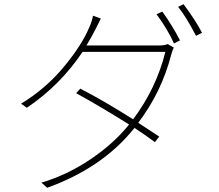

<svg xmlns="http://www.w3.org/2000/svg" viewBox="-20 -846 1040 912"><path d="M390.6 -629.9H732.4Q762.7 -629.9 776.4 -636.7L805.7 -620.1Q799.8 -610.4 793 -585Q747.1 -408.2 636.7 -262.7Q719.7 -208 736.3 -197.3L715.8 -170.9Q669.9 -205.1 619.1 -238.3L612.3 -230.5Q463.9 -47.9 204.1 45.9L176.8 21.5Q295.9 -13.7 405.3 -86.4Q514.6 -159.2 587.9 -248L592.8 -254.9Q449.2 -344.7 341.8 -403.3L361.3 -424.8Q463.9 -373 612.3 -279.3Q721.7 -424.8 765.6 -599.6H372.1Q266.6 -441.4 107.4 -334L80.1 -353.5Q196.3 -423.8 282.7 -527.8Q369.1 -631.8 404.3 -716.8Q417 -745.1 421.9 -771.5L459 -757.8L431.6 -703.1Q421.9 -682.6 390.6 -629.9ZM723.6 -778.3 751 -791Q798.8 -724.6 835 -654.3L806.6 -639.6Q774.4 -710 723.6 -778.3ZM826.2 -813.5 851.6 -826.2Q910.2 -748 939.5 -690.4L911.1 -675.8Q865.2 -764.6 826.2 -813.5Z"/></svg>

Font: Gen Shin Gothic Monospace ExtraLight
Style: Regular
Weight: 200
Designer: [Source Han Sans]
Ryoko NISHIZUKA  (kana & ideographs); Paul D. Hunt (Latin, Greek & Cyrillic); Wenlong ZHANG  (bopomofo
Version: Version 1.002.20150607